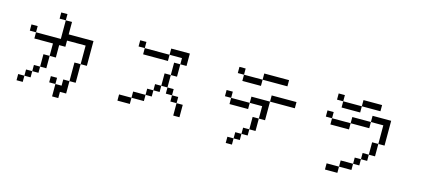

<svg xmlns="http://www.w3.org/2000/svg" viewBox="-61 -1278 4123 1869"><g transform="rotate(15 2000.0 -344.0)"><path d="M562.5 0H625Q625 0 625 -125H562.5V-62.5H500Q500 -62.5 500 62.5H562.5ZM187.5 -62.5H125V0H187.5ZM187.5 -62.5H250V-125H187.5ZM500 -62.5V-125H437.5V-62.5ZM250 -125H312.5V-187.5H250ZM625 -125H687.5V-312.5H625ZM312.5 -187.5H375Q375 -187.5 375 -312.5H312.5Q312.5 -312.5 312.5 -187.5ZM375 -312.5H437.5Q437.5 -312.5 437.5 -437.5H500V-500H687.5V-312.5H750Q750 -312.5 750 -562.5H500Q500 -562.5 500 -687.5H437.5V-500H187.5V-437.5H375Q375 -437.5 375 -312.5ZM187.5 -500V-562.5H125V-500ZM437.5 -687.5V-750H375V-687.5Z M1250 -125H1125V-62.5H1250ZM1250 -125H1375V-187.5H1250ZM1687.5 -187.5Q1687.5 -187.5 1687.5 -62.5H1750Q1750 -62.5 1750 -187.5ZM1375 -187.5H1437.5V-250H1375ZM1687.5 -187.5V-250H1625V-187.5ZM1437.5 -250H1500V-312.5H1437.5ZM1625 -250V-312.5H1562.5V-250ZM1500 -312.5H1562.5Q1562.5 -312.5 1562.5 -437.5H1500Q1500 -437.5 1500 -312.5ZM1562.5 -437.5H1625Q1625 -437.5 1625 -562.5H1562.5Q1562.5 -562.5 1562.5 -437.5ZM1625 -562.5H1687.5Q1687.5 -562.5 1687.5 -687.5H1500V-625H1250V-562.5H1500V-625H1625ZM1250 -625V-687.5H1187.5V-625Z M2812.5 -437.5V-500H2562.5V-437.5H2375V-375H2187.5V-312.5H2375V-375H2500Q2500 -375 2500 -250H2437.5Q2437.5 -250 2437.5 -125H2375V-62.5H2312.5V0H2250V62.5H2312.5V0H2375V-62.5H2437.5V-125H2500Q2500 -125 2500 -250H2562.5V-437.5ZM2687.5 -625V-687.5H2437.5V-625H2250V-562.5H2437.5V-625ZM2187.5 -375V-437.5H2125V-375ZM2250 -625V-687.5H2187.5V-625Z M3625 -625V-687.5H3437.5V-625H3250V-562.5H3437.5V-625ZM3375 0H3250V62.5H3375ZM3375 0H3500V-62.5H3375ZM3500 -62.5H3562.5V-125H3500ZM3562.5 -125H3625V-187.5H3562.5ZM3625 -187.5H3687.5Q3687.5 -187.5 3687.5 -312.5H3625Q3625 -312.5 3625 -187.5ZM3687.5 -312.5H3750Q3750 -312.5 3750 -562.5H3562.5V-500H3375V-437.5H3187.5V-375H3375V-437.5H3562.5V-500H3687.5ZM3187.5 -437.5V-500H3125V-437.5ZM3250 -625V-687.5H3187.5V-625Z"/></g></svg>

Font: Unifont
Style: Regular
Weight: 500
Version: Version 13.0.05